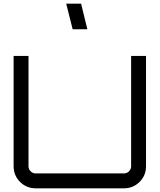

<svg xmlns="http://www.w3.org/2000/svg" viewBox="-20 -1024 868 1044"><path d="M693 -120V-720H774V-120Q774 -70 739 -35Q704 0 654 0H174Q124 0 89 -35Q54 -70 54 -120V-720H135V-120Q135 -104 146.5 -92.5Q158 -81 174 -81H654Q670 -81 681.5 -92.5Q693 -104 693 -120ZM421 -1004 455 -865H375L340 -1004Z"/></svg>

Font: Orbitron
Style: Regular
Weight: 400
Designer: Matt McInerney
Foundry: Matt McInerney
Version: 1.000